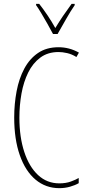

<svg xmlns="http://www.w3.org/2000/svg" viewBox="-20 -1036 455 1000"><path d="M285 -765Q229 -765 190 -736Q151 -707 127 -658.5Q103 -610 92 -549Q81 -488 81 -423Q81 -322 106.5 -244.5Q132 -167 178.5 -124Q225 -81 289 -81Q323 -81 349 -90.5Q375 -100 390 -109V-82Q371 -71 344.5 -63.5Q318 -56 289 -56Q218 -56 165 -100.5Q112 -145 83 -228Q54 -311 54 -424Q54 -495 66.5 -561Q79 -627 106.5 -678.5Q134 -730 178 -760Q222 -790 285 -790Q341 -790 391 -762L378 -739Q354 -754 329.5 -759.5Q305 -765 285 -765ZM256 -859Q243 -884 226.5 -913Q210 -942 194.5 -968Q179 -994 168 -1009V-1016H184Q204 -991 227 -957Q250 -923 268 -890Q288 -923 308 -952.5Q328 -982 353 -1016H369V-1009Q347 -977 323.5 -935.5Q300 -894 280 -859Z"/></svg>

Font: Noto Sans Malayalam UI ExtraCondensed Thin
Style: Regular
Weight: 100
Width: 2
Designer: Jelle Bosma - Monotype Design Team
Foundry: Monotype Imaging Inc.
Version: Version 2.104; ttfautohint (v1.8.4.7-5d5b)